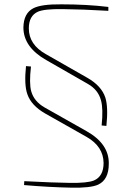

<svg xmlns="http://www.w3.org/2000/svg" viewBox="-20 -722 583 886"><path d="M193 -445Q88 -505 88 -595Q89 -661 134 -684Q171 -703 263 -702Q381 -702 480 -690V-672Q361 -679 267 -680Q185 -681 155 -668Q113 -649 113 -591Q113 -516 192 -472L383 -363Q448 -326 466 -272Q480 -228 471 -141L449 -143Q457 -220 446 -259Q433 -308 385 -335ZM123 -415Q114 -337 124 -301Q137 -254 186 -226L379 -117Q484 -58 482 34Q482 107 433 130Q398 146 308 144Q206 142 91 132L92 114Q226 121 304 122Q383 123 413 111Q458 92 458 30Q457 -46 380 -90L189 -198Q124 -235 106 -288Q91 -331 100 -417Z"/></svg>

Font: Taylor Sans Thin
Style: Regular
Weight: 100
Italic angle: -8°
Designer: Natanael Gama
Version: Version 1.001 September 8, 2015